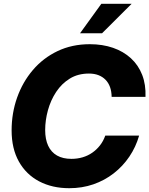

<svg xmlns="http://www.w3.org/2000/svg" viewBox="-20 -969 778 1000"><path d="M340.8 11.2Q252 11.2 184.1 -24.4Q116.2 -60.1 78.4 -127.4Q40.5 -194.8 40.5 -290Q40.5 -379.9 69.1 -460.7Q97.7 -541.5 151.1 -604.2Q204.6 -667 279.8 -702.9Q355 -738.8 447.8 -738.8Q514.2 -738.8 568.6 -720Q623 -701.2 661.9 -665.5Q700.7 -629.9 720.5 -579.1Q740.2 -528.3 737.8 -464.4H561.5Q561 -493.2 553 -515.6Q544.9 -538.1 529.5 -553.7Q514.2 -569.3 492.7 -577.6Q471.2 -585.9 443.4 -585.9Q386.2 -585.9 343.8 -559.8Q301.3 -533.7 272.7 -490.5Q244.1 -447.3 229.7 -395Q215.3 -342.8 215.3 -291.5Q215.3 -243.2 231 -209.7Q246.6 -176.3 277.1 -158.9Q307.6 -141.6 352.1 -141.6Q382.8 -141.6 410.2 -149.7Q437.5 -157.7 460.4 -173.6Q483.4 -189.5 500.7 -211.7Q518.1 -233.9 528.3 -262.7H704.6Q687.5 -203.1 653.6 -153.1Q619.6 -103 572.3 -66.2Q524.9 -29.3 466.3 -9Q407.7 11.2 340.8 11.2ZM397 -795.9 507.8 -949.2H665.5L511.7 -795.9Z"/></svg>

Font: Inter 28pt ExtraBold
Style: Italic
Weight: 800
Italic angle: -9.3988°
Designer: Rasmus Andersson
Foundry: rsms
Version: Version 4.001;git-66647c0bb